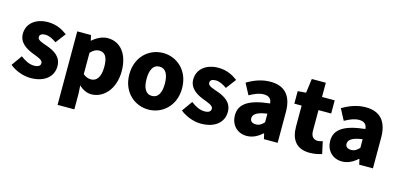

<svg xmlns="http://www.w3.org/2000/svg" viewBox="-78 -1235 4076 1958"><g transform="rotate(15 1960.5 -256.0)"><path d="M242 14C397 14 479 -67 479 -172C479 -275 400 -316 329 -343C270 -364 218 -377 218 -411C218 -438 238 -452 278 -452C316 -452 356 -432 396 -404L476 -510C426 -547 362 -583 272 -583C140 -583 52 -510 52 -402C52 -308 132 -262 200 -235C258 -212 313 -196 313 -162C313 -134 293 -117 246 -117C201 -117 154 -137 102 -177L23 -66C80 -18 168 14 242 14Z M582 207H759V44L754 -45C792 -7 838 14 886 14C1008 14 1125 -98 1125 -294C1125 -469 1039 -583 903 -583C844 -583 788 -554 743 -514H739L727 -569H582ZM844 -132C817 -132 787 -140 759 -165V-390C790 -423 817 -438 850 -438C913 -438 942 -391 942 -291C942 -177 898 -132 844 -132Z M1487 14C1631 14 1765 -96 1765 -284C1765 -473 1631 -583 1487 -583C1342 -583 1208 -473 1208 -284C1208 -96 1342 14 1487 14ZM1487 -130C1420 -130 1390 -190 1390 -284C1390 -379 1420 -439 1487 -439C1553 -439 1583 -379 1583 -284C1583 -190 1553 -130 1487 -130Z M2041 14C2196 14 2278 -67 2278 -172C2278 -275 2199 -316 2128 -343C2069 -364 2017 -377 2017 -411C2017 -438 2037 -452 2077 -452C2115 -452 2155 -432 2195 -404L2275 -510C2225 -547 2161 -583 2071 -583C1939 -583 1851 -510 1851 -402C1851 -308 1931 -262 1999 -235C2057 -212 2112 -196 2112 -162C2112 -134 2092 -117 2045 -117C2000 -117 1953 -137 1901 -177L1822 -66C1879 -18 1967 14 2041 14Z M2525 14C2588 14 2641 -15 2688 -57H2692L2705 0H2850V-323C2850 -501 2767 -583 2620 -583C2531 -583 2450 -553 2375 -508L2437 -391C2494 -423 2541 -441 2586 -441C2644 -441 2668 -414 2672 -368C2450 -344 2356 -279 2356 -159C2356 -64 2420 14 2525 14ZM2586 -124C2549 -124 2525 -140 2525 -173C2525 -213 2561 -245 2672 -260V-169C2646 -141 2622 -124 2586 -124Z M3189 14C3247 14 3288 2 3318 -7L3290 -135C3276 -131 3256 -125 3238 -125C3196 -125 3166 -150 3166 -213V-430H3300V-569H3166V-719H3018L2998 -569L2911 -562V-430H2988V-211C2988 -76 3046 14 3189 14Z M3531 14C3594 14 3647 -15 3694 -57H3698L3711 0H3856V-323C3856 -501 3773 -583 3626 -583C3537 -583 3456 -553 3381 -508L3443 -391C3500 -423 3547 -441 3592 -441C3650 -441 3674 -414 3678 -368C3456 -344 3362 -279 3362 -159C3362 -64 3426 14 3531 14ZM3592 -124C3555 -124 3531 -140 3531 -173C3531 -213 3567 -245 3678 -260V-169C3652 -141 3628 -124 3592 -124Z"/></g></svg>

Font: Noto Sans Korean Black
Style: Bold
Weight: 900
Designer: Ryoko NISHIZUKA (kana & ideographs); Paul D. Hunt (Latin, Greek & Cyrillic); Wenlong ZHANG (bopomofo); Sandoll Communica
Foundry: Adobe Systems Incorporated
Version: Version 1.000;PS 1;hotconv 1.0.78;makeotf.lib2.5.61930